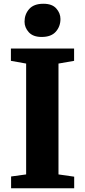

<svg xmlns="http://www.w3.org/2000/svg" viewBox="-20 -1001 452 1021"><path d="M119 -73.5V-663L38 -677.5V-743H374V-677.5L291 -663V-73.5L374.5 -61.5V0H39V-62.5ZM201 -804.5Q156 -804.5 133.2 -829.5Q110.5 -854.5 110.5 -885.5Q110.5 -925 135.2 -953Q160 -981 210.5 -981H211.5Q257 -981 279.2 -956Q301.5 -931 301.5 -900Q301.5 -860.5 276.8 -832.5Q252 -804.5 202 -804.5Z"/></svg>

Font: Merriweather 28pt Black
Style: Regular
Weight: 900
Version: Version 2.100